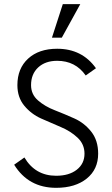

<svg xmlns="http://www.w3.org/2000/svg" viewBox="-20 -900 546 933"><path d="M390.6 -153.3Q390.6 -104.5 353 -75.2Q315.4 -45.9 252.9 -45.9Q151.4 -45.9 98.6 -134.8L48.8 -99.6Q118.2 12.7 252.9 12.7Q345.7 12.7 401.4 -32.2Q457 -77.1 457 -153.3Q457 -217.8 423.3 -260.3Q389.6 -302.7 341.8 -324.2Q293.9 -345.7 246.1 -364.3Q198.2 -382.8 164.6 -412.1Q130.9 -441.4 130.9 -486.3Q130.9 -540 165.5 -572.3Q200.2 -604.5 257.8 -604.5Q346.7 -604.5 396.5 -533.2L446.3 -568.4Q378.9 -663.1 257.8 -663.1Q168.9 -663.1 116.7 -615.2Q64.5 -567.4 64.5 -486.3Q64.5 -426.8 98.1 -386.2Q131.8 -345.7 179.7 -324.2Q227.5 -302.7 275.4 -282.7Q323.2 -262.7 356.9 -231Q390.6 -199.2 390.6 -153.3ZM285.2 -879.9H370.1L280.3 -716.8H232.4Z"/></svg>

Font: Lohit Devanagari
Style: Regular
Weight: 400
Version: 2.95.4